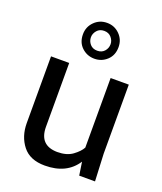

<svg xmlns="http://www.w3.org/2000/svg" viewBox="-147 -887 838 993"><g transform="rotate(20 272.5 -390.0)"><path d="M218 12Q136 12 96 -39Q56 -90 56 -163V-530H156V-179Q156 -77 255 -76Q307 -76 339 -99.5Q371 -123 384 -147V-530H484V-150L491 0H404L393 -73Q338 12 218 12ZM270 -595Q230 -595 201 -622Q172 -649 172 -694Q172 -735 200.5 -763.5Q229 -792 270 -792Q311 -792 339.5 -763.5Q368 -735 368 -694Q368 -649 339 -622Q310 -595 270 -595ZM270 -639Q295 -639 309.5 -655.5Q324 -672 324 -694Q324 -714 309.5 -731Q295 -748 270 -748Q245 -748 230.5 -731Q216 -714 216 -694Q216 -672 230.5 -655.5Q245 -639 270 -639Z"/></g></svg>

Font: Tanohe Sans Medium
Style: Regular
Weight: 500
Designer: Village Type and Design LLC
Foundry: Cooper Hewitt Smithsonian Design Museum
Version: Version 1.00;September 29, 2021;FontCreator 13.0.0.2655 64-b